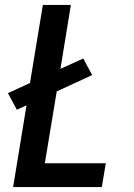

<svg xmlns="http://www.w3.org/2000/svg" viewBox="-20 -755 540 775"><path d="M33 0 87 -330 48 -312 12 -379 101 -420 153 -735H266L224 -477L316 -519L352 -452L209 -386L161 -96H407L391 0Z"/></svg>

Font: Iosevka Term Curly
Style: Bold Italic
Weight: 700
Italic angle: -9°
Designer: Belleve Invis
Foundry: Belleve Invis
Version: Version 32.3.0